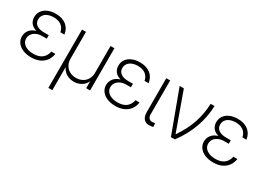

<svg xmlns="http://www.w3.org/2000/svg" viewBox="-25 -1213 2843 2091"><g transform="rotate(30 1396.0 -167.0)"><path d="M153.3 -269.5Q104 -283.7 80.8 -314.9Q57.6 -346.2 57.6 -388.7Q57.6 -433.6 81.3 -467Q105 -500.5 147.7 -518.8Q190.4 -537.1 246.1 -537.1Q326.2 -537.1 377 -498Q427.7 -459 438.5 -386.7H387.7Q377.4 -438.5 340.8 -465.3Q304.2 -492.2 246.1 -492.2Q204.1 -492.2 172.9 -479.2Q141.6 -466.3 124.5 -442.6Q107.4 -418.9 107.4 -387.7Q107.4 -344.2 140.9 -320.1Q174.3 -295.9 236.3 -295.9H293.9V-252H236.3Q197.8 -252 166.3 -238Q134.8 -224.1 116.7 -199.2Q98.6 -174.3 98.6 -142.6Q98.6 -110.8 116.9 -86.9Q135.3 -63 169.2 -49.6Q203.1 -36.1 249 -36.1Q381.8 -36.1 408.2 -155.3H458Q451.2 -106 424.1 -68.6Q397 -31.2 351.8 -10.7Q306.6 9.8 247.1 9.8Q188 9.8 142.6 -9Q97.2 -27.8 72 -61.8Q46.9 -95.7 46.9 -138.7Q46.9 -184.1 73.7 -218.8Q100.6 -253.4 153.3 -269.5Z M577.1 -530.3H627V-193.4Q627 -148.9 646.5 -114.3Q666 -79.6 700.9 -60.3Q735.8 -41 781.2 -41Q826.2 -41 861.3 -60.3Q896.5 -79.6 916 -114.3Q935.5 -148.9 935.5 -193.4V-530.3H984.4V0H935.5V-82H932.6Q913.1 -40.5 872.3 -16.8Q831.5 6.8 781.2 6.8Q730.5 6.8 689.9 -16.8Q649.4 -40.5 629.9 -82H627V203.1H577.1Z M1211.9 -269.5Q1162.6 -283.7 1139.4 -314.9Q1116.2 -346.2 1116.2 -388.7Q1116.2 -433.6 1139.9 -467Q1163.6 -500.5 1206.3 -518.8Q1249 -537.1 1304.7 -537.1Q1384.8 -537.1 1435.5 -498Q1486.3 -459 1497.1 -386.7H1446.3Q1436 -438.5 1399.4 -465.3Q1362.8 -492.2 1304.7 -492.2Q1262.7 -492.2 1231.4 -479.2Q1200.2 -466.3 1183.1 -442.6Q1166 -418.9 1166 -387.7Q1166 -344.2 1199.5 -320.1Q1232.9 -295.9 1294.9 -295.9H1352.5V-252H1294.9Q1256.3 -252 1224.9 -238Q1193.4 -224.1 1175.3 -199.2Q1157.2 -174.3 1157.2 -142.6Q1157.2 -110.8 1175.5 -86.9Q1193.8 -63 1227.8 -49.6Q1261.7 -36.1 1307.6 -36.1Q1440.4 -36.1 1466.8 -155.3H1516.6Q1509.8 -106 1482.7 -68.6Q1455.6 -31.2 1410.4 -10.7Q1365.2 9.8 1305.7 9.8Q1246.6 9.8 1201.2 -9Q1155.8 -27.8 1130.6 -61.8Q1105.5 -95.7 1105.5 -138.7Q1105.5 -184.1 1132.3 -218.8Q1159.2 -253.4 1211.9 -269.5Z M1685.5 -530.3V-104.5Q1685.5 -73.2 1700.4 -57.1Q1715.3 -41 1738.3 -41Q1751 -41 1762 -42.7Q1772.9 -44.4 1776.4 -45.9L1779.3 1Q1772 2.9 1757.8 4.9Q1743.7 6.8 1725.6 6.8Q1685.5 6.8 1661.1 -21.7Q1636.7 -50.3 1636.7 -104.5V-530.3Z M1804.7 -530.3H1857.4L2028.3 -54.7H2032.2Q2114.3 -176.3 2152.3 -290.8Q2190.4 -405.3 2194.3 -530.3H2243.2Q2239.3 -391.6 2191.2 -257.6Q2143.1 -123.5 2050.8 0H2001Z M2442.4 -269.5Q2393.1 -283.7 2369.9 -314.9Q2346.7 -346.2 2346.7 -388.7Q2346.7 -433.6 2370.4 -467Q2394 -500.5 2436.8 -518.8Q2479.5 -537.1 2535.2 -537.1Q2615.2 -537.1 2666 -498Q2716.8 -459 2727.5 -386.7H2676.8Q2666.5 -438.5 2629.9 -465.3Q2593.3 -492.2 2535.2 -492.2Q2493.2 -492.2 2461.9 -479.2Q2430.7 -466.3 2413.6 -442.6Q2396.5 -418.9 2396.5 -387.7Q2396.5 -344.2 2429.9 -320.1Q2463.4 -295.9 2525.4 -295.9H2583V-252H2525.4Q2486.8 -252 2455.3 -238Q2423.8 -224.1 2405.8 -199.2Q2387.7 -174.3 2387.7 -142.6Q2387.7 -110.8 2406 -86.9Q2424.3 -63 2458.3 -49.6Q2492.2 -36.1 2538.1 -36.1Q2670.9 -36.1 2697.3 -155.3H2747.1Q2740.2 -106 2713.1 -68.6Q2686 -31.2 2640.9 -10.7Q2595.7 9.8 2536.1 9.8Q2477.1 9.8 2431.6 -9Q2386.2 -27.8 2361.1 -61.8Q2335.9 -95.7 2335.9 -138.7Q2335.9 -184.1 2362.8 -218.8Q2389.6 -253.4 2442.4 -269.5Z"/></g></svg>

Font: Pretendard Std ExtraLight
Style: Regular
Weight: 200
Designer: Base glyphs from Inter by Rasmus Andersson; Hangeul glyphs from Noto Sans CJK(Source Han Sans) by Jang Soo-young and Kan
Foundry: Kil Hyung-jin
Version: Version 1.309